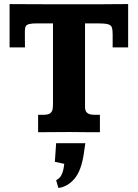

<svg xmlns="http://www.w3.org/2000/svg" viewBox="-20 -659 686 957"><path d="M169.9 0V-86.9H197.3Q221.2 -86.9 231 -95.2Q240.7 -103.5 242.4 -116.2Q244.1 -128.9 244.1 -142.1V-542.5H166Q139.2 -542.5 126 -539.3Q112.8 -536.1 108.4 -527.8Q104 -519.5 104 -504.4Q104 -497.6 104 -481.9Q104 -466.3 104.2 -449.7Q104.5 -433.1 104.5 -422.9H27.8V-638.7Q27.8 -638.7 54 -638.4Q80.1 -638.2 118.2 -638.2Q156.2 -638.2 194.1 -637.9Q231.9 -637.7 255.4 -637.7H439.9Q468.3 -637.7 499.5 -637.9Q530.8 -638.2 561.5 -638.4Q592.3 -638.7 618.7 -638.7V-422.9H541.5V-488.8Q541.5 -511.7 537.1 -523.2Q532.7 -534.7 516.6 -538.6Q500.5 -542.5 464.8 -542.5H403.8V-124.5Q403.8 -117.2 406.5 -108.4Q409.2 -99.6 419.2 -93.3Q429.2 -86.9 450.7 -86.9H478V0Q441.9 0 408.4 -0.2Q375 -0.5 325.7 -1Q309.1 -1 289.1 -0.7Q269 -0.5 248.3 -0.5Q227.5 -0.5 207.5 -0.2Q187.5 0 169.9 0ZM271 277.8 259.8 239.3Q277.8 230 285.9 214.1Q293.9 198.2 296.6 182.4Q299.3 166.5 300.3 157.7L253.4 147.5L259.8 54.7H405.3L397.9 105.5Q385.7 191.4 351.1 231.9Q316.4 272.5 271 277.8Z"/></svg>

Font: Kameron
Style: Bold
Weight: 700
Designer: Vernon Adams
Foundry: Vernon Adams
Version: Version 1.100